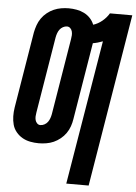

<svg xmlns="http://www.w3.org/2000/svg" viewBox="-62 -790 747 1052"><g transform="rotate(5 311.5 -264.0)"><path d="M343 215 475 -579Q462 -574 448 -570Q434 -566 421 -564L351 -140Q348 -120 341 -100Q334 -80 321.5 -62Q309 -44 291.5 -30Q274 -16 255 -7.5Q236 1 214.5 4.5Q193 8 173 8Q149 8 126 3.5Q103 -1 83.5 -12Q64 -23 49 -41Q34 -59 28 -81Q22 -103 21.5 -127Q21 -151 25 -176L94 -595Q98 -615 105 -635Q112 -655 124.5 -673Q137 -691 154.5 -705Q172 -719 191.5 -727.5Q211 -736 232 -739.5Q253 -743 273 -743Q295 -743 317 -739Q339 -735 358 -725.5Q377 -716 391.5 -700.5Q406 -685 414 -665Q440 -673 463 -692Q486 -711 500 -735H623L466 215ZM173 -92Q185 -92 196 -98Q207 -104 214 -113.5Q221 -123 225 -134.5Q229 -146 231 -157L300 -576Q302 -587 302.5 -597.5Q303 -608 300.5 -618Q298 -628 290.5 -635.5Q283 -643 272 -643Q261 -643 250 -637Q239 -631 232 -621.5Q225 -612 221 -600.5Q217 -589 215 -578L146 -159Q144 -148 143.5 -137.5Q143 -127 145.5 -117Q148 -107 155.5 -99.5Q163 -92 173 -92Z"/></g></svg>

Font: Iosevka Heavy Extended Oblique
Style: Regular
Weight: 900
Width: 7
Italic angle: -9°
Monospace: yes
Designer: Belleve Invis
Foundry: Belleve Invis
Version: Version 32.5.0; ttfautohint (v1.8.4)